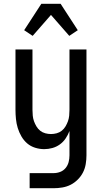

<svg xmlns="http://www.w3.org/2000/svg" viewBox="-20 -782 540 1017"><path d="M137 215V135H264Q282 135 299 128.5Q316 122 327.5 108Q339 94 343.5 76.5Q348 59 348 41V-88Q340 -67 327.5 -48.5Q315 -30 297 -17Q279 -4 257.5 2Q236 8 214 8Q190 8 166 0.5Q142 -7 124 -22.5Q106 -38 93.5 -59.5Q81 -81 74 -104Q67 -127 64.5 -151.5Q62 -176 62 -200V-520H152V-200Q152 -185 153.5 -169.5Q155 -154 160 -140Q165 -126 173 -112.5Q181 -99 193 -89.5Q205 -80 220 -76Q235 -72 250 -72Q265 -72 280 -76Q295 -80 307 -89.5Q319 -99 327 -112.5Q335 -126 340 -140Q345 -154 346.5 -169.5Q348 -185 348 -200V-520H438V41Q438 64 434 87.5Q430 111 419.5 131.5Q409 152 392 169Q375 186 354.5 196.5Q334 207 310.5 211Q287 215 264 215ZM153 -592 108 -622 199 -762H301L392 -622L347 -592L250 -703Z"/></svg>

Font: Iosevka SS10 Medium
Style: Regular
Weight: 500
Monospace: yes
Designer: Belleve Invis
Foundry: Belleve Invis
Version: Version 28.0.6; ttfautohint (v1.8.4)